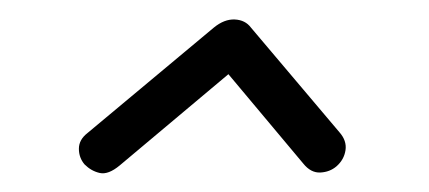

<svg xmlns="http://www.w3.org/2000/svg" viewBox="-20 -468 451 202"><path d="M106 -294Q94 -284 85 -286Q76 -288 69 -295Q63 -302 63 -311.5Q63 -321 72 -328L205 -439Q216 -448 227 -447.5Q238 -447 244 -439L337 -329Q345 -320 343.5 -310Q342 -300 334 -293Q327 -287 317 -286.5Q307 -286 299 -296L201 -413L243 -409Z"/></svg>

Font: Edu QLD Beginners
Style: Regular
Weight: 400
Designer: Tina and Corey Anderson
Foundry: Google for Education
Version: Version 1.001